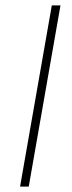

<svg xmlns="http://www.w3.org/2000/svg" viewBox="-20 -688 264 708"><path d="M54 0 171 -668H203L86 0Z"/></svg>

Font: Celebes Thin
Style: Italic
Weight: 250
Italic angle: -10°
Designer: Anugrah Pasau
Foundry: Lafontype
Version: Version 1.000; ttfautohint (v1.8.4)